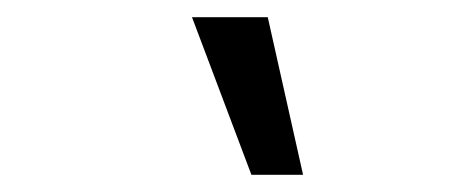

<svg xmlns="http://www.w3.org/2000/svg" viewBox="-20 -759 540 223"><path d="M272 -556 203 -739H291L332 -556Z"/></svg>

Font: Nunito Sans 10pt Condensed Medium
Style: Italic
Weight: 500
Width: 3
Italic angle: -9°
Designer: Vernon Adams
Foundry: Vernon Adams
Version: Version 3.101;gftools[0.9.27]